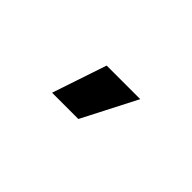

<svg xmlns="http://www.w3.org/2000/svg" viewBox="-14 -119 465 465"><g transform="rotate(45 218.5 113.0)"><path d="M138 183 185 43H300L228 183Z"/></g></svg>

Font: REM
Style: Regular
Weight: 400
Designer: Octavio Pardo
Foundry: Ashler Design
Version: Version 1.005;gftools[0.9.28]